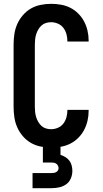

<svg xmlns="http://www.w3.org/2000/svg" viewBox="-20 -763 540 1003"><path d="M247 8Q220 8 192.5 2.5Q165 -3 141.5 -16.5Q118 -30 99.5 -51.5Q81 -73 70 -98Q59 -123 55 -150.5Q51 -178 51 -205V-530Q51 -557 55 -584.5Q59 -612 70 -637Q81 -662 99.5 -683.5Q118 -705 141.5 -718.5Q165 -732 192.5 -737.5Q220 -743 247 -743Q273 -743 298.5 -738.5Q324 -734 347 -722.5Q370 -711 388.5 -692.5Q407 -674 419 -651.5Q431 -629 437 -603.5Q443 -578 443 -552V-546H332V-549Q332 -567 327 -585Q322 -603 311 -617.5Q300 -632 282.5 -639.5Q265 -647 247 -647Q233 -647 220 -643Q207 -639 197 -630Q187 -621 180 -609Q173 -597 169 -584Q165 -571 163.5 -557.5Q162 -544 162 -530V-205Q162 -191 163.5 -177.5Q165 -164 169 -151Q173 -138 180 -126Q187 -114 197 -105Q207 -96 220 -92Q233 -88 247 -88Q265 -88 282.5 -95.5Q300 -103 311 -117.5Q322 -132 327 -150Q332 -168 332 -186V-189H443V-183Q443 -157 437 -131.5Q431 -106 419 -83.5Q407 -61 388.5 -42.5Q370 -24 347 -12.5Q324 -1 298.5 3.5Q273 8 247 8ZM150 220V141H250Q256 141 262 140Q268 139 273.5 136Q279 133 282.5 127.5Q286 122 286 116Q286 109 283 103Q280 97 275 93Q270 89 263.5 87.5Q257 86 250 86H204V-88H296V46Q309 50 321.5 57.5Q334 65 342.5 76.5Q351 88 354.5 102Q358 116 358 130Q358 150 350 169Q342 188 326 199.5Q310 211 290 215.5Q270 220 250 220Z"/></svg>

Font: Iosevka
Style: Bold
Weight: 700
Monospace: yes
Designer: Belleve Invis
Foundry: Belleve Invis
Version: Version 32.5.0; ttfautohint (v1.8.4)